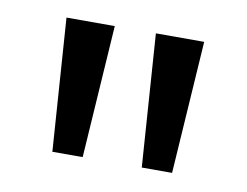

<svg xmlns="http://www.w3.org/2000/svg" viewBox="-43 -769 473 368"><g transform="rotate(10 194.0 -585.0)"><path d="M154 -714 137 -456H78L60 -714ZM328 -714 311 -456H252L234 -714Z"/></g></svg>

Font: Noto Sans Myanmar Condensed
Style: Regular
Weight: 400
Width: 3
Designer: Monotype Design Team
Foundry: Monotype Imaging Inc.
Version: Version 2.107; ttfautohint (v1.8.4.7-5d5b)